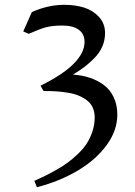

<svg xmlns="http://www.w3.org/2000/svg" viewBox="-20 -472 560 795"><path d="M76.2 -341.8 111.8 -421.9Q179.2 -452.1 246.1 -452.1Q291 -452.1 327.9 -440.7Q364.7 -429.2 389.9 -401.9Q415 -374.5 415 -335Q415 -305.7 403.6 -279.3Q392.1 -252.9 370.8 -231.4Q349.6 -210 329.6 -194.8Q309.6 -179.7 282.2 -163.1Q320.3 -160.6 352.3 -149.9Q384.3 -139.2 410.2 -119.9Q436 -100.6 450.9 -69.1Q465.8 -37.6 465.8 2.9Q465.8 67.9 421.9 128.4Q377.9 189 302.7 233.9Q227.5 278.8 132.8 303.2L122.1 276.9Q147 265.6 165.3 256.8Q183.6 248 211.4 232.4Q239.3 216.8 259.3 202.1Q279.3 187.5 302 166Q324.7 144.5 338.9 122.8Q353 101.1 362.5 72.8Q372.1 44.4 372.1 14.2Q372.1 -8.8 363.8 -26.9Q355.5 -44.9 339.8 -56.6Q324.2 -68.4 305.4 -76.2Q286.6 -84 261.2 -88.1Q235.8 -92.3 212.4 -93.8Q189 -95.2 160.2 -95.2L147.9 -117.2Q330.1 -207 330.1 -298.8Q330.1 -331.1 306.4 -348.6Q282.7 -366.2 237.8 -366.2Q196.8 -366.2 169.9 -358.9Q143.1 -351.6 99.1 -332Z"/></svg>

Font: Dehuti
Style: Bold
Weight: 700
Version: Version 1.2